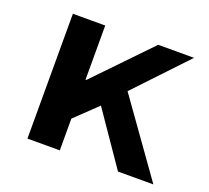

<svg xmlns="http://www.w3.org/2000/svg" viewBox="-103 -703 906 831"><g transform="rotate(20 350.0 -287.5)"><path d="M99 -575V0H248V-146L349 -243L516 0H679L436 -341L657 -575H492L252 -326L248 -325V-575Z"/></g></svg>

Font: Kawkab Mono
Style: Bold
Weight: 700
Monospace: yes
Designer: Abdullah Arif
Foundry: Abdullah Arif
Version: Version 1.000;PS 000.500;hotconv 1.0.88;makeotf.lib2.5.64775